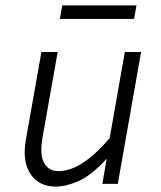

<svg xmlns="http://www.w3.org/2000/svg" viewBox="-20 -679 593 709"><path d="M358 0 374 -93Q316 -30 269.5 -10Q223 10 186 10Q124 10 93 -36Q62 -82 75 -160L133 -487H193L137 -171Q126 -109 142.5 -78Q159 -47 196 -47Q218 -47 245 -56.5Q272 -66 307 -92.5Q342 -119 385 -169L441 -487H501L415 0ZM484 -659 475 -609H201L210 -659Z"/></svg>

Font: Inria Sans Light
Style: Italic
Weight: 300
Italic angle: -10°
Designer: Black Foundry Team
Foundry: Black Foundry
Version: Version 1.2; ttfautohint (v1.8.3)